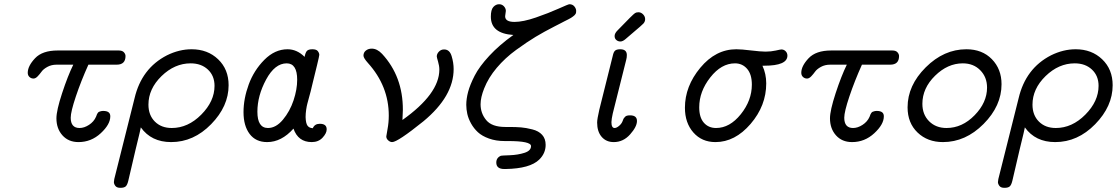

<svg xmlns="http://www.w3.org/2000/svg" viewBox="-20 -670 5305 912"><path d="M111.8 -324.2Q111.8 -356.4 146.5 -393.3Q181.2 -430.2 253.9 -430.2H543.9Q561 -430.2 568.6 -421.6Q576.2 -413.1 576.2 -403.8Q576.2 -362.8 534.2 -362.8H399.9Q364.7 -284.7 340.3 -211.9Q315.9 -139.2 315.9 -110.8Q315.9 -62 357.9 -62Q379.9 -62 402.8 -76.9Q425.8 -91.8 436 -115.2L438 -120.1Q439.9 -125 440.4 -126.5Q440.9 -127.9 443.8 -132.6Q446.8 -137.2 450 -138.7Q453.1 -140.1 458.5 -141.6Q463.9 -143.1 470.2 -143.1Q504.4 -143.1 503.9 -117.2Q503.9 -79.1 458.5 -37.1Q413.1 4.9 353 4.9Q305.2 4.9 276.6 -27.1Q248 -59.1 248 -107.9Q248 -145 274.9 -227.1Q301.8 -309.1 328.1 -362.8H249Q224.1 -362.8 205.1 -352.3Q186 -341.8 177.5 -329.8Q168.9 -317.9 158.9 -307.4Q148.9 -296.9 139.2 -296.9Q127.9 -296.9 119.9 -304.4Q111.8 -312 111.8 -324.2Z M521 194.8Q521 189.9 522.9 180.2L619.1 -203.1Q652.3 -345.2 772.9 -407.2Q831.1 -436 890.1 -436Q966.3 -436 1016.1 -388.4Q1065.9 -340.8 1065.9 -265.1Q1065.9 -165 982.9 -80.1Q899.9 4.9 793 4.9Q698.7 4.9 648.9 -64.9Q647 -53.7 642.8 -36.9Q638.7 -20 623.8 41.5Q608.9 103 589.8 187Q585 208 577.4 215.1Q569.8 222.2 551.8 222.2Q534.7 222.2 527.8 212.9Q521 203.6 521 194.8ZM685.1 -172.9Q685.1 -123 715.6 -92.5Q746.1 -62 795.9 -62Q873 -62 936 -125.5Q999 -189 999 -262.2Q999 -310.1 967.5 -339.6Q936 -369.1 885.7 -369.1Q809.6 -369.1 747.3 -308.6Q685.1 -248 685.1 -172.9Z M1136.7 -137.2Q1136.7 -201.2 1161.4 -268.6Q1186 -335.9 1235.8 -386Q1285.6 -436 1345.7 -436Q1390.6 -436 1426.8 -399.9Q1430.7 -419.9 1437.7 -428Q1444.8 -436 1463.9 -436Q1482.9 -436 1489.7 -427Q1496.6 -418 1496.6 -409.2Q1496.6 -404.3 1486.1 -361.1Q1475.6 -317.9 1465.6 -277.3Q1455.6 -236.8 1455.6 -235.8Q1453.6 -229 1448.2 -208.5Q1442.9 -188 1439.9 -177.5Q1437 -167 1434.3 -148.9Q1431.6 -130.9 1431.6 -113.8Q1432.6 -84 1440.7 -73Q1448.7 -62 1465.8 -61Q1474.6 -82 1499 -82Q1532.2 -82 1531.7 -55.2Q1531.7 -37.1 1512.2 -16.1Q1492.7 4.9 1460.9 4.9Q1396 4.9 1374 -59.1Q1316.9 4.9 1249 4.9Q1194.8 4.9 1165.8 -33.7Q1136.7 -72.3 1136.7 -137.2ZM1202.6 -139.2Q1202.6 -62 1252.9 -62Q1291 -62 1324 -101.6Q1356.9 -141.1 1374.3 -193.1Q1391.6 -245.1 1391.6 -291Q1391.6 -369.1 1341.8 -369.1Q1285.6 -369.1 1244.1 -292.2Q1202.6 -215.3 1202.6 -139.2Z M1706.5 -405.8Q1706.5 -420.9 1718 -429.9Q1729.5 -439 1745.6 -439Q1771.5 -439 1794.9 -414.1Q1894 -307.1 1893.6 -147.9Q1893.6 -131.8 1891.6 -100.1Q2066.4 -224.1 2066.9 -338.9Q2066.9 -356.9 2060.8 -377.4Q2054.7 -397.9 2054.7 -401.9Q2054.7 -414.1 2064.7 -424.6Q2074.7 -435.1 2088.9 -435.1H2089.8Q2115.7 -435.1 2125.2 -403.6Q2134.8 -372.1 2134.8 -341.8Q2134.8 -212.9 1991.7 -94.2Q1868.7 4.9 1842.8 4.9Q1833 4.9 1824 -3.2Q1814.9 -11.2 1814.9 -22Q1814.9 -25.9 1820.8 -56.9Q1826.7 -87.9 1826.7 -121.1Q1826.7 -261.2 1727.5 -371.1Q1706.5 -394.5 1706.5 -405.8Z M2194.8 -171.9Q2194.8 -200.7 2203.6 -233.9Q2212.4 -267.1 2234.6 -310.5Q2256.8 -354 2304.2 -405Q2351.6 -456.1 2418.5 -503.9Q2311.5 -510.7 2311.5 -590.8Q2311.5 -624 2323.5 -637Q2335.4 -649.9 2350.6 -649.9Q2364.7 -649.9 2373.8 -639.9Q2382.8 -629.9 2382.8 -618.2Q2382.8 -614.3 2381.1 -605.7Q2379.4 -597.2 2379.4 -592.8Q2379.4 -565.9 2423.8 -565.9Q2464.8 -565.9 2525.6 -586.9Q2586.4 -607.9 2633.1 -628.9Q2679.7 -649.9 2684.6 -649.9Q2699.7 -649.9 2708.3 -639.4Q2716.8 -628.9 2716.8 -618.2Q2716.8 -614.3 2716.3 -610.6Q2715.8 -606.9 2713.6 -603.5Q2711.4 -600.1 2709 -597.7Q2706.5 -595.2 2701.7 -591.6Q2696.8 -587.9 2692.1 -585Q2687.5 -582 2678.5 -577.6Q2669.4 -573.2 2661.6 -569.1Q2653.8 -564.9 2640.1 -557.9Q2626.5 -550.8 2614.7 -544.9Q2564 -519 2524.2 -495.1Q2484.4 -471.2 2431.9 -433.1Q2379.4 -395 2339.6 -347.9Q2299.8 -300.8 2279.8 -250Q2262.7 -207 2262.7 -174.8Q2262.7 -131.8 2289.6 -99.4Q2316.4 -66.9 2380.4 -66.9H2398.4Q2431.6 -66.9 2455.1 -64.9Q2478.5 -63 2508.5 -55.4Q2538.6 -47.9 2555.2 -29.5Q2571.8 -11.2 2571.8 18.1Q2571.8 58.1 2541.5 87.9Q2497.6 130.9 2381.8 132.8H2375.5Q2337.4 132.8 2337.4 102.1Q2337.4 79.1 2359.4 69.8Q2362.3 68.8 2401.4 67.4Q2440.4 65.9 2471.4 55.9Q2502.4 45.9 2502.4 23.9Q2502.4 0 2392.6 0H2377.4Q2335.4 0 2302.5 -12Q2269.5 -23.9 2250 -42Q2230.5 -60.1 2217.5 -83.5Q2204.6 -106.9 2199.7 -128.9Q2194.8 -150.9 2194.8 -171.9Z M2816.4 -87.9Q2816.4 -104 2826.7 -148.9L2890.6 -404.8Q2894.5 -423.8 2902.1 -429.9Q2909.7 -436 2926.3 -436Q2957 -436 2957.5 -409.2Q2957.5 -396 2954.6 -386.2L2890.6 -130.9Q2884.8 -105 2884.3 -89.8Q2884.3 -62 2899.4 -62Q2908.2 -62 2919.9 -71.5Q2931.6 -81.1 2936.5 -92.8Q2937.5 -94.7 2939.5 -100.3Q2941.4 -106 2943.4 -108.4Q2945.3 -110.8 2949 -115Q2952.6 -119.1 2958.5 -120.6Q2964.4 -122.1 2972.7 -122.1Q3005.9 -122.1 3005.6 -95Q3005.4 -67.9 2972.9 -31.5Q2940.4 4.9 2895.5 4.9Q2859.4 4.9 2837.9 -20Q2816.4 -44.9 2816.4 -87.9ZM2899.4 -499Q2899.4 -512.2 2914.6 -526.9Q2987.8 -603 2996.6 -607.9Q3002.4 -611.8 3012.7 -611.8Q3024.9 -611.8 3034.7 -601.8Q3044.4 -591.8 3044.4 -579.1Q3044.4 -566.9 3035.9 -557.9Q3027.3 -548.8 2988.3 -516.1Q2965.3 -497.1 2950.7 -483.9Q2937.5 -472.7 2926.5 -472.9Q2915.5 -473.1 2907.5 -480Q2899.4 -486.8 2899.4 -499Z M3233.4 -158.2Q3233.4 -260.3 3306.4 -348.1Q3379.4 -436 3477.5 -436Q3501.5 -436 3547.4 -430.4Q3593.3 -424.8 3616.2 -424.8Q3642.1 -424.8 3664.8 -429.9Q3687.5 -435.1 3691.4 -435.1Q3703.6 -435.1 3711.9 -426.5Q3720.2 -418 3720.2 -405.8Q3720.2 -357.9 3610.4 -357.9H3601.6Q3619.6 -318.8 3619.6 -273.9Q3619.6 -168 3545.4 -81.5Q3471.2 4.9 3378.4 4.9Q3313.5 4.9 3273.4 -40.8Q3233.4 -86.4 3233.4 -158.2ZM3301.3 -160.2Q3301.3 -112.3 3323.2 -87.2Q3345.2 -62 3381.3 -62Q3446.3 -62 3498.8 -127.4Q3551.3 -192.9 3551.3 -268.1Q3551.3 -316.9 3528.8 -343Q3506.3 -369.1 3471.2 -369.1Q3406.2 -369.1 3353.8 -302.2Q3301.3 -235.4 3301.3 -160.2Z M3786.1 -324.2Q3786.1 -356.4 3820.8 -393.3Q3855.5 -430.2 3928.2 -430.2H4218.3Q4235.4 -430.2 4242.9 -421.6Q4250.5 -413.1 4250.5 -403.8Q4250.5 -362.8 4208.5 -362.8H4074.2Q4039.1 -284.7 4014.6 -211.9Q3990.2 -139.2 3990.2 -110.8Q3990.2 -62 4032.2 -62Q4054.2 -62 4077.1 -76.9Q4100.1 -91.8 4110.4 -115.2L4112.3 -120.1Q4114.3 -125 4114.7 -126.5Q4115.2 -127.9 4118.2 -132.6Q4121.1 -137.2 4124.3 -138.7Q4127.4 -140.1 4132.8 -141.6Q4138.2 -143.1 4144.5 -143.1Q4178.7 -143.1 4178.2 -117.2Q4178.2 -79.1 4132.8 -37.1Q4087.4 4.9 4027.3 4.9Q3979.5 4.9 3950.9 -27.1Q3922.4 -59.1 3922.4 -107.9Q3922.4 -145 3949.2 -227.1Q3976.1 -309.1 4002.4 -362.8H3923.3Q3898.4 -362.8 3879.4 -352.3Q3860.4 -341.8 3851.8 -329.8Q3843.3 -317.9 3833.3 -307.4Q3823.2 -296.9 3813.5 -296.9Q3802.2 -296.9 3794.2 -304.4Q3786.1 -312 3786.1 -324.2Z M4291 -160.2Q4291 -264.2 4377.2 -350.1Q4463.4 -436 4570.3 -436Q4645.5 -436 4691.4 -388.9Q4737.3 -341.8 4737.3 -270Q4737.3 -167 4651.9 -81.1Q4566.4 4.9 4459 4.9Q4385.7 4.9 4338.4 -40.5Q4291 -85.9 4291 -160.2ZM4361.3 -176.8Q4361.3 -126 4393.3 -94Q4425.3 -62 4476.1 -62Q4550.3 -62 4609.4 -122.6Q4668.5 -183.1 4668.5 -253.9Q4668.5 -303.7 4636.2 -336.4Q4604 -369.1 4553.2 -369.1Q4481.4 -369.1 4421.4 -310.1Q4361.3 -251 4361.3 -176.8Z M4720.2 194.8Q4720.2 189.9 4722.2 180.2L4818.4 -203.1Q4851.6 -345.2 4972.2 -407.2Q5030.3 -436 5089.4 -436Q5165.5 -436 5215.3 -388.4Q5265.1 -340.8 5265.1 -265.1Q5265.1 -165 5182.1 -80.1Q5099.1 4.9 4992.2 4.9Q4897.9 4.9 4848.1 -64.9Q4846.2 -53.7 4842 -36.9Q4837.9 -20 4823 41.5Q4808.1 103 4789.1 187Q4784.2 208 4776.6 215.1Q4769 222.2 4751 222.2Q4733.9 222.2 4727.1 212.9Q4720.2 203.6 4720.2 194.8ZM4884.3 -172.9Q4884.3 -123 4914.8 -92.5Q4945.3 -62 4995.1 -62Q5072.3 -62 5135.3 -125.5Q5198.2 -189 5198.2 -262.2Q5198.2 -310.1 5166.7 -339.6Q5135.3 -369.1 5085 -369.1Q5008.8 -369.1 4946.5 -308.6Q4884.3 -248 4884.3 -172.9Z"/></svg>

Font: CMU Typewriter Text
Style: Italic
Weight: 500
Italic angle: -14.04°
Version: Version 0.7.0